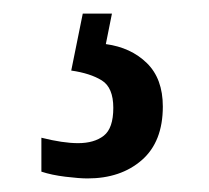

<svg xmlns="http://www.w3.org/2000/svg" viewBox="-20 -29 308 283"><path d="M109 234Q97 234 76.5 231.5Q56 229 41 224V174Q73 182 95 182Q119 182 133 171Q147 160 147 130Q147 100 130 89.5Q113 79 85 75L102 -9H145L136 36Q173 41 196.5 64Q220 87 220 128Q220 180 189 207Q158 234 109 234Z"/></svg>

Font: Noto Serif Georgian ExtraCondensed SemiBold
Style: Regular
Weight: 600
Width: 2
Designer: Monotype Design Team, Akaki Razmadze
Foundry: Google LLC
Version: Version 2.003; ttfautohint (v1.8.4.7-5d5b)